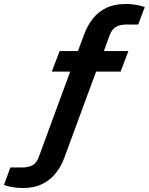

<svg xmlns="http://www.w3.org/2000/svg" viewBox="-37 -753 746 963"><path d="M78 190Q61 190 43 188Q25 186 9.5 182.5Q-6 179 -17 174L15 87H74Q108 87 128 74.5Q148 62 157 36L315 -394H223L262 -497H354L386 -583Q402 -626 429 -660Q456 -694 496.5 -713.5Q537 -733 594 -733Q611 -733 628.5 -731Q646 -729 662 -725.5Q678 -722 689 -717L656 -630H597Q563 -630 543.5 -617.5Q524 -605 514 -579L484 -497H607L568 -394H445L285 40Q269 83 241.5 117Q214 151 174 170.5Q134 190 78 190Z"/></svg>

Font: Archivo SemiExpanded SemiBold
Style: Italic
Weight: 600
Width: 6
Italic angle: -10°
Designer: Hector Gatti
Foundry: Omnibus-Type
Version: Version 2.001